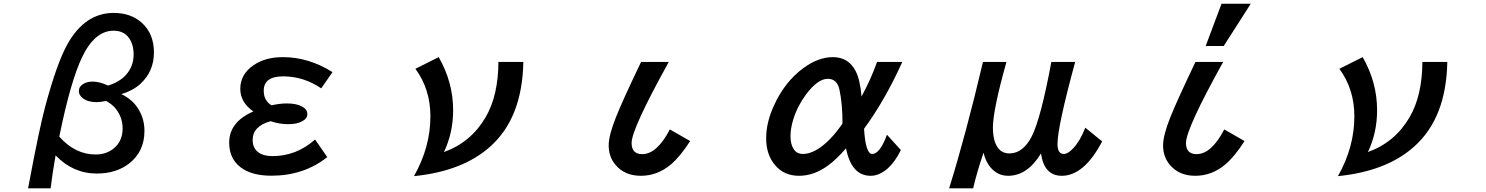

<svg xmlns="http://www.w3.org/2000/svg" viewBox="-20 -900 8040 1039"><path d="M131.8 119.1 137.2 91.3Q192.9 -205.1 223.6 -319.3Q287.6 -559.6 346.7 -664.1Q440.9 -830.1 595.7 -830.1Q687.5 -830.1 746.6 -777.3Q813 -718.3 813 -616.2Q813 -513.2 739.3 -445.8Q699.7 -409.7 636.7 -390.6Q691.4 -364.3 721.7 -320.8Q761.7 -264.2 761.7 -191.4Q761.7 -80.1 678.7 -15.1Q608.9 39.1 503.4 39.1Q375.5 39.1 280.8 -59.1Q263.7 37.6 253.9 119.1ZM564.9 -437Q626 -456.1 660.2 -493.2Q703.1 -539.6 703.1 -606Q703.1 -648.4 687 -679.7Q659.2 -733.9 594.7 -733.9Q493.2 -733.9 424.8 -591.8Q362.3 -462.4 300.8 -160.6Q386.2 -64 498 -64Q553.2 -64 592.8 -94.7Q643.6 -134.8 643.6 -204.1Q643.6 -262.2 608.9 -308.6Q588.4 -335.4 553.7 -354Q524.9 -347.2 502 -347.2Q455.6 -347.2 427.7 -368.7Q406.7 -385.3 406.7 -407.2Q406.7 -431.2 429.7 -445.3Q450.7 -458.5 481.9 -458.5Q517.6 -458.5 564.9 -437Z M1751 -49.8Q1624 50.8 1449.2 50.8Q1356.9 50.8 1300.3 17.6Q1220.2 -29.8 1220.2 -127.9Q1220.2 -240.2 1351.1 -296.9Q1280.3 -345.7 1280.3 -419.4Q1280.3 -498.5 1353 -547.9Q1416.5 -590.8 1510.7 -590.8Q1650.4 -590.8 1779.3 -509.8L1718.3 -421.9Q1622.6 -486.8 1512.2 -486.8Q1407.2 -486.8 1407.2 -409.2Q1407.2 -355.5 1449.2 -330.1Q1494.6 -340.3 1532.2 -340.3Q1584 -340.3 1614.3 -323.7Q1643.1 -308.1 1643.1 -282.7Q1643.1 -257.8 1613.3 -242.7Q1585.9 -228 1538.6 -228Q1491.7 -228 1444.3 -244.1Q1347.2 -217.3 1347.2 -142.1Q1347.2 -95.7 1382.8 -72.3Q1409.7 -55.2 1454.6 -55.2Q1583.5 -55.2 1685.1 -145Z M2812 -564.9Q2806.6 -261.2 2632.3 -106.4Q2483.4 26.9 2220.2 53.2Q2309.1 -103.5 2309.1 -270.5Q2309.1 -417 2228 -527.8L2354 -590.8Q2432.1 -455.1 2432.1 -303.2Q2432.1 -181.6 2382.3 -77.1Q2528.8 -129.9 2607.9 -265.6Q2676.3 -382.3 2677.2 -564.9Z M3714.8 -136.7Q3660.6 -52.7 3611.3 -10.7Q3538.1 51.3 3448.2 51.3Q3359.4 51.3 3309.6 -9.3Q3273.9 -52.2 3273.9 -113.3Q3273.9 -167 3313 -265.1Q3348.6 -355.5 3449.2 -564.9H3599.1Q3397.9 -202.1 3397.9 -126.5Q3397.9 -65.9 3455.1 -65.9Q3535.2 -65.9 3605 -199.7Z M4855 -87.9Q4824.7 -25.9 4785.2 10.3Q4739.3 51.3 4690.9 51.3Q4587.9 51.3 4558.1 -97.2Q4505.4 -36.6 4460.9 -4.4Q4384.8 51.3 4303.7 51.3Q4222.7 51.3 4173.8 -6.8Q4126 -63.5 4126 -151.9Q4126 -235.8 4167 -326.2Q4226.1 -458.5 4331.1 -534.2Q4409.7 -590.8 4487.3 -590.8Q4571.8 -590.8 4610.8 -514.6Q4634.8 -466.3 4642.1 -377.9Q4690.9 -466.3 4726.1 -564.9H4862.8Q4770 -359.4 4655.8 -203.1Q4664.1 -66.9 4699.7 -66.9Q4741.7 -66.9 4779.8 -170.9ZM4539.1 -232.9Q4539.1 -338.4 4522.9 -413.6Q4510.3 -473.6 4459.5 -473.6Q4404.8 -473.6 4341.3 -388.2Q4294.9 -325.7 4272.5 -252.9Q4257.8 -204.6 4257.8 -163.1Q4257.8 -120.6 4273.9 -94.7Q4291 -66.9 4325.2 -66.9Q4375.5 -66.9 4435.1 -114.3Q4472.7 -144.5 4509.3 -190.9Q4539.1 -229 4539.1 -232.9Z M5116.2 119.1Q5206.5 -170.9 5299.3 -564.9H5426.3Q5353 -303.7 5353 -208.5Q5353 -146.5 5374 -109.9Q5396.5 -69.8 5442.4 -69.8Q5516.6 -69.8 5564 -163.6Q5612.3 -259.3 5669.4 -564.9H5798.3Q5702.6 -213.9 5702.6 -121.1Q5702.6 -66.9 5736.3 -66.9Q5759.8 -66.9 5788.6 -98.6Q5826.2 -139.2 5853 -209L5944.3 -134.8Q5846.7 51.3 5725.6 51.3Q5630.4 51.3 5613.3 -69.8Q5540 51.3 5435.1 51.3Q5377.9 51.3 5338.4 3.9Q5314 -25.9 5302.2 -73.7Q5265.1 36.6 5246.1 119.1Z M6504.4 -650.9 6590.3 -879.9H6748.5L6602.1 -650.9ZM6605 -199.7 6714.8 -136.7Q6661.1 -52.7 6611.3 -10.7Q6538.6 51.3 6448.2 51.3Q6359.4 51.3 6309.6 -9.3Q6273.9 -52.2 6273.9 -113.3Q6273.9 -166.5 6313 -265.1Q6349.6 -356.4 6449.2 -564.9H6599.1Q6397.9 -202.6 6397.9 -126.5Q6397.9 -65.9 6455.1 -65.9Q6535.6 -65.9 6605 -199.7Z M7812 -564.9Q7806.6 -261.2 7632.3 -106.4Q7483.4 26.9 7220.2 53.2Q7309.1 -103.5 7309.1 -270.5Q7309.1 -417 7228 -527.8L7354 -590.8Q7432.1 -455.1 7432.1 -303.2Q7432.1 -181.6 7382.3 -77.1Q7528.8 -129.9 7607.9 -265.6Q7676.3 -382.3 7677.2 -564.9Z"/></svg>

Font: BIZ UDPGothic
Style: Bold
Weight: 700
Designer: TypeBank Co., Ltd.
Foundry: Morisawa Inc.
Version: Version 1.051